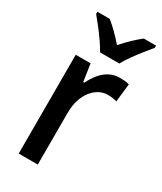

<svg xmlns="http://www.w3.org/2000/svg" viewBox="-194 -836 764 907"><g transform="rotate(30 188.5 -383.0)"><path d="M305 -549Q318 -549 331.5 -548Q345 -547 357 -543L346 -444Q336 -447 323 -449Q310 -451 297 -451Q272 -451 250 -439Q228 -427 211 -405.5Q194 -384 184 -352.5Q174 -321 174 -282V0H70V-539H151L165 -445H171Q185 -474 204.5 -498Q224 -522 249.5 -535.5Q275 -549 305 -549ZM377 -754Q361 -735 340 -708.5Q319 -682 300 -655.5Q281 -629 269 -606H164Q152 -628 133.5 -654.5Q115 -681 94.5 -707.5Q74 -734 57 -754V-766H124Q146 -749 169.5 -725.5Q193 -702 216 -676Q241 -704 263.5 -725.5Q286 -747 310 -766H377Z"/></g></svg>

Font: Noto Sans Display SemiCondensed Medium
Style: Regular
Weight: 500
Width: 4
Designer: Monotype Design Team
Foundry: Monotype Imaging Inc.
Version: Version 2.003